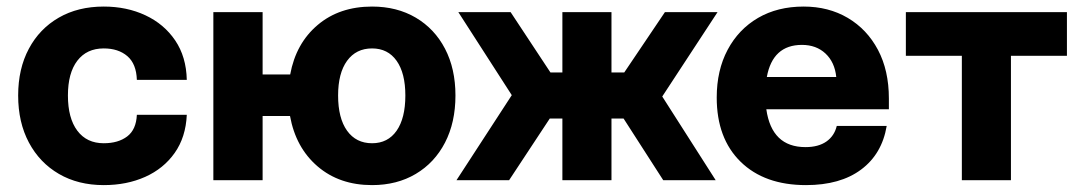

<svg xmlns="http://www.w3.org/2000/svg" viewBox="-20 -536 3220 571"><path d="M34 -252Q34 -331.5 65.8 -391Q97.5 -450.5 154.8 -483.5Q212 -516.5 288.5 -516.5Q357 -516.5 412.5 -490.5Q468 -464.5 501 -415.8Q534 -367 535.5 -298.5H387Q385.5 -346 358.8 -369Q332 -392 288.5 -392Q238 -392 210 -355.5Q182 -319 182 -252Q182 -184.5 210 -147.2Q238 -110 288.5 -110Q331.5 -110 358.2 -130.2Q385 -150.5 387 -194.5H535.5Q532.5 -128 499.5 -81.2Q466.5 -34.5 411.8 -10Q357 14.5 288.5 14.5Q212.5 14.5 155.2 -18.8Q98 -52 66 -112Q34 -172 34 -252Z M1334.5 -252Q1334.5 -172 1303.5 -112Q1272.5 -52 1216.5 -18.8Q1160.5 14.5 1086.5 14.5Q989.5 14.5 924.5 -41.2Q859.5 -97 842.5 -191H761V0H614.5V-500H761V-314.5H843Q860 -407 924.8 -461.8Q989.5 -516.5 1086.5 -516.5Q1160.5 -516.5 1216.5 -483.5Q1272.5 -450.5 1303.5 -391Q1334.5 -331.5 1334.5 -252ZM1185.5 -252Q1185.5 -318.5 1159.5 -355.2Q1133.5 -392 1086.5 -392Q1039 -392 1012.2 -355.2Q985.5 -318.5 985.5 -252Q985.5 -184.5 1012.2 -147.2Q1039 -110 1086.5 -110Q1133.5 -110 1159.5 -147.2Q1185.5 -184.5 1185.5 -252Z M1652.5 -500H1798.5V-320.5H1836.5L1957.5 -500H2114L1949.5 -249L2108.5 0H1952.5L1834.5 -183.5H1798.5V0H1652.5V-183.5H1615L1494 0H1337.5L1502 -253L1343 -500H1498.5L1617 -320.5H1652.5Z M2111.5 -246Q2111.5 -327 2144 -388Q2176.5 -449 2234.5 -482.8Q2292.5 -516.5 2370 -516.5Q2444 -516.5 2501.2 -482.8Q2558.5 -449 2591 -387.8Q2623.5 -326.5 2623.5 -243V-211H2259Q2275 -98.5 2375.5 -98.5Q2414 -98.5 2437.8 -115.2Q2461.5 -132 2468.5 -161.5H2617Q2603 -78 2541 -31.8Q2479 14.5 2377 14.5Q2253.5 14.5 2182.5 -55Q2111.5 -124.5 2111.5 -246ZM2365 -402.5Q2278 -402.5 2260.5 -307H2467Q2462.5 -351 2435 -376.8Q2407.5 -402.5 2365 -402.5Z M3153 -500V-370H2986.5V0H2840.5V-370H2674V-500Z"/></svg>

Font: Overused Grotesk
Style: Bold
Weight: 710
Version: Version 0.004